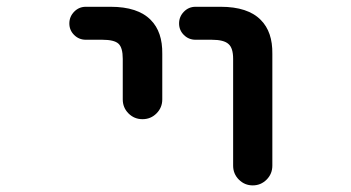

<svg xmlns="http://www.w3.org/2000/svg" viewBox="-20 -568 1040 569"><path d="M670.9 -77.1V-393.6Q670.9 -425.8 657.2 -437.5Q643.6 -450.2 607.4 -450.2H559.6Q539.1 -450.2 524.9 -464.4Q510.7 -478.5 510.7 -498.5Q510.7 -518.6 524.9 -533.2Q539.1 -547.9 559.6 -547.9H633.8Q714.8 -547.9 752.9 -508.8Q788.1 -473.6 787.1 -408.2V-77.1Q787.1 -52.7 770 -35.6Q752.9 -18.6 729 -18.6Q705.1 -18.6 688 -35.6Q670.9 -52.7 670.9 -77.1ZM343.8 -273.4V-393.6Q343.8 -426.8 331.1 -438.5Q318.4 -450.2 283.2 -450.2H234.4Q213.9 -450.2 199.7 -464.4Q185.5 -478.5 185.5 -498.5Q185.5 -518.6 199.7 -533.2Q213.9 -547.9 234.4 -547.9H307.6Q388.7 -547.9 426.8 -508.8Q461.9 -473.6 460.9 -408.2V-273.4Q460.9 -249 443.8 -231.9Q426.8 -214.8 402.3 -214.8Q377.9 -214.8 360.8 -231.9Q343.8 -249 343.8 -273.4Z"/></svg>

Font: Rounded-X Mgen+ 1mn medium
Style: Regular
Weight: 500
Designer: [Source Han Sans]
Ryoko NISHIZUKA  (kana & ideographs); Paul D. Hunt (Latin, Greek & Cyrillic); Wenlong ZHANG  (bopomofo
Version: Version 1.059.20150602